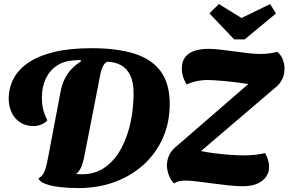

<svg xmlns="http://www.w3.org/2000/svg" viewBox="-20 -920 1447 963"><path d="M372 23.3Q321.7 23.3 278.8 18.2Q236 13 207.7 2.2Q179.3 -8.7 172.7 -25.3Q188 -34.3 196.3 -47Q204.7 -59.7 210.3 -81Q216 -102.3 222.3 -135.3L284.3 -463Q294.3 -513 318.7 -549Q343 -585 386.3 -612.3L384.7 -618Q376 -619 368.5 -618.7Q361 -618.3 353.3 -617.3Q302.7 -615.3 266 -591.2Q229.3 -567 209.7 -525.7Q190 -484.3 190 -429.3Q190 -400.3 195.7 -374.8Q201.3 -349.3 217.7 -316.3Q203.7 -301.7 185.2 -294.7Q166.7 -287.7 149.7 -287.7Q108.3 -287.7 80.3 -306.5Q52.3 -325.3 38 -356.7Q23.7 -388 23.7 -424.3Q23.7 -479 48 -525.3Q72.3 -571.7 122.8 -606Q173.3 -640.3 252 -659.3Q330.7 -678.3 439.7 -678.3Q566.3 -678.3 653.3 -651.2Q740.3 -624 785.8 -562.5Q831.3 -501 831.3 -398.3Q831.3 -308 798.3 -231.3Q765.3 -154.7 704 -97.5Q642.7 -40.3 558.5 -8.5Q474.3 23.3 372 23.3ZM390.7 -46Q458.3 -46 507.3 -81.3Q556.3 -116.7 588 -175.5Q619.7 -234.3 634.8 -306.2Q650 -378 650 -451.3Q650 -507.7 633.3 -542.2Q616.7 -576.7 586.7 -593.2Q556.7 -609.7 517.7 -610.3Q503.7 -603.3 495.7 -586.3Q487.7 -569.3 484 -550.7L404.3 -142.7Q395.7 -97.3 384.2 -75.5Q372.7 -53.7 361 -47.7Q367.7 -46.7 376 -46.3Q384.3 -46 390.7 -46ZM1199 14Q1165.7 14 1125.2 9.7Q1084.7 5.3 1044.2 -0.2Q1003.7 -5.7 968.3 -10Q933 -14.3 909.3 -14.3Q888 -14.3 875 -10.3Q862 -6.3 852.7 0Q839 -12 828.2 -38.2Q817.3 -64.3 817.3 -91.3Q817.3 -117.3 829 -142.5Q840.7 -167.7 868 -188.7L1225.7 -498.7Q1152.3 -509.7 1098.3 -514.2Q1044.3 -518.7 1020.7 -518.7Q992.3 -518.7 964.3 -512.5Q936.3 -506.3 915.7 -496Q905.7 -512.7 898.8 -533Q892 -553.3 892 -575.3Q892 -611.7 908.7 -633.3Q925.3 -655 955.2 -665Q985 -675 1023.3 -675Q1051.3 -675 1085.5 -671Q1119.7 -667 1155.7 -662.2Q1191.7 -657.3 1225.8 -653.3Q1260 -649.3 1288 -649.3Q1308.3 -649.3 1330 -652.2Q1351.7 -655 1370.7 -660Q1390.7 -643 1398.8 -620.7Q1407 -598.3 1407 -575.7Q1407 -543.3 1393.7 -518.8Q1380.3 -494.3 1352.3 -473.3L988.3 -162.3Q1017.3 -156.3 1055.8 -151.3Q1094.3 -146.3 1133.8 -143.5Q1173.3 -140.7 1203 -140.7Q1231.3 -140.7 1258.5 -143.5Q1285.7 -146.3 1309.3 -152.3Q1329.7 -115.7 1329.7 -83.3Q1329.7 -41 1295.3 -13.5Q1261 14 1199 14ZM1154.7 -722.3 1030.3 -852.7 1077.7 -899.7 1191.3 -829.7 1335 -899.7 1364.3 -852.3 1207 -722.3Z"/></svg>

Font: Sansita Swashed Light
Style: Regular
Weight: 300
Designer: Pablo Cosgaya
Foundry: Omnibus-Type
Version: Version 1.003